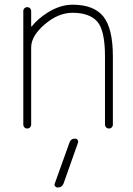

<svg xmlns="http://www.w3.org/2000/svg" viewBox="-20 -578 577 833"><path d="M230.5 235.4Q222.7 235.4 218.8 229.5Q214.8 223.6 217.8 217.8L281.2 41Q287.1 23.4 305.7 23.4Q312.5 23.4 316.4 28.8Q320.3 34.2 318.4 41L255.9 217.8Q249 235.4 230.5 235.4ZM115.2 -464.8Q115.2 -462.9 116.2 -462.9Q117.2 -462.9 118.2 -463.9Q143.6 -496.1 186.5 -523.4Q241.2 -557.6 294.9 -557.6Q387.7 -557.6 428.7 -505.9Q469.7 -454.1 469.7 -333V-37.1Q469.7 -30.3 464.8 -25.4Q460 -20.5 452.6 -20.5Q445.3 -20.5 440.4 -25.4Q435.5 -30.3 435.5 -37.1V-333Q435.5 -446.3 401.9 -484.4Q368.2 -522.5 294.9 -522.5Q232.4 -522.5 173.8 -472.2Q115.2 -421.9 115.2 -372.1V-37.1Q115.2 -30.3 110.4 -25.4Q105.5 -20.5 98.1 -20.5Q90.8 -20.5 85.9 -25.4Q81.1 -30.3 81.1 -37.1V-529.3Q81.1 -537.1 85.9 -542Q90.8 -546.9 98.1 -546.9Q105.5 -546.9 110.4 -542Q115.2 -537.1 115.2 -529.3Z"/></svg>

Font: Gen Jyuu Gothic ExtraLight
Style: Regular
Weight: 100
Designer: [Source Han Sans]
Ryoko NISHIZUKA  (kana & ideographs); Paul D. Hunt (Latin, Greek & Cyrillic); Wenlong ZHANG  (bopomofo
Version: Version 1.002.20150607